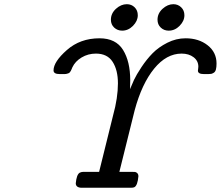

<svg xmlns="http://www.w3.org/2000/svg" viewBox="-20 -887 1043 907"><path d="M232.9 -554.2Q232.9 -595.2 295.9 -650.6Q358.9 -706.1 450.2 -706.1Q527.3 -706.1 561.3 -651.1Q595.2 -596.2 595.2 -507.8Q595.2 -501 594.7 -487.1Q594.2 -473.1 594.2 -465.8Q602.1 -485.8 613 -509.5Q624 -533.2 648.4 -570.1Q672.9 -606.9 700.9 -635.5Q729 -664.1 770.5 -685.1Q812 -706.1 856.9 -706.1Q918.9 -706.1 960.9 -673.1Q1002.9 -640.1 1002.9 -586.9Q1002.9 -569.8 1000 -558.8Q997.1 -547.9 990 -543.5Q982.9 -539.1 978 -538.1Q973.1 -537.1 963.9 -537.1H942.9Q915 -537.1 915 -553.2Q915 -555.2 916 -561.5Q917 -567.9 917 -571.8Q917 -599.6 894.5 -616.7Q872.1 -633.8 837.9 -633.8Q766.1 -633.8 708 -562.5Q649.9 -491.2 616.2 -366.2L543.9 -75.2H601.1Q612.3 -75.2 617.7 -74.7Q623 -74.2 628.4 -69.1Q633.8 -64 633.8 -54.2Q629.9 -11.2 615.2 -2.9Q610.4 0 597.2 0H367.2Q338.4 0 337.9 -21Q341.8 -62 356 -70.8Q362.8 -74.7 373 -75.2H448.2L514.2 -341.8Q537.1 -424.8 537.1 -493.2Q537.1 -556.2 512 -595Q486.8 -633.8 433.1 -633.8Q396 -633.8 365.5 -615.5Q335 -597.2 321.8 -568.8Q320.8 -565.9 318.4 -560.5Q315.9 -555.2 314.9 -553Q314 -550.8 311 -546.9Q308.1 -543 304.9 -541.5Q301.8 -540 296.4 -538.6Q291 -537.1 284.2 -537.1H262.2Q232.9 -537.1 232.9 -554.2ZM503.9 -793.9Q503.9 -823.7 527.8 -845.5Q551.8 -867.2 579.1 -867.2Q601.1 -867.2 616 -852.5Q630.9 -837.9 630.9 -814.9Q630.9 -788.1 608.4 -765.1Q585.9 -742.2 557.1 -742.2Q535.2 -742.2 519.5 -756.6Q503.9 -771 503.9 -793.9ZM724.1 -793.9Q724.1 -823.7 748 -845.5Q772 -867.2 798.8 -867.2Q820.8 -867.2 835.9 -852.5Q851.1 -837.9 851.1 -814.9Q851.1 -788.1 828.6 -765.1Q806.2 -742.2 776.9 -742.2Q754.9 -742.2 739.5 -756.6Q724.1 -771 724.1 -793.9Z"/></svg>

Font: CMU Concrete
Style: BoldItalic
Weight: 700
Italic angle: -14.04°
Version: Version 0.7.0